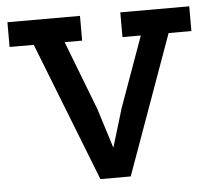

<svg xmlns="http://www.w3.org/2000/svg" viewBox="-46 -639 757 688"><g transform="rotate(-5 332.5 -294.5)"><path d="M5 -589H266V-500H203L299 -251L344 -108L386 -247L477 -500H411V-589H659V-500H577L397 0H288L92 -500H5Z"/></g></svg>

Font: Podkova SemiBold
Style: Regular
Weight: 600
Designer: Ilya Yudin
Foundry: Cyreal (www.cyreal.org)
Version: Version 2.103